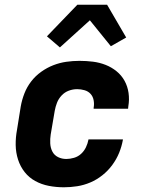

<svg xmlns="http://www.w3.org/2000/svg" viewBox="-20 -786 640 814"><path d="M251 8Q218 8 187 2Q156 -4 129.5 -18.5Q103 -33 84.5 -56.5Q66 -80 56.5 -109.5Q47 -139 46.5 -171Q46 -203 52 -235L68 -335Q73 -363 83.5 -390Q94 -417 112 -440.5Q130 -464 154.5 -481.5Q179 -499 206 -509.5Q233 -520 261 -524Q289 -528 317 -528Q346 -528 374 -524.5Q402 -521 427.5 -511Q453 -501 474 -484Q495 -467 508 -443.5Q521 -420 525 -392Q529 -364 524 -335L523 -325H377V-329Q380 -345 377 -361Q374 -377 364 -388Q354 -399 338.5 -403.5Q323 -408 307 -408Q289 -408 271.5 -401.5Q254 -395 241 -381Q228 -367 221.5 -350Q215 -333 212 -316L195 -216Q192 -197 193 -178Q194 -159 202 -143.5Q210 -128 226 -120Q242 -112 261 -112Q277 -112 294 -117Q311 -122 324 -134Q337 -146 344.5 -162Q352 -178 355 -194V-195H501V-193Q496 -165 485 -138Q474 -111 456 -86.5Q438 -62 414 -43Q390 -24 363 -12.5Q336 -1 307.5 3.5Q279 8 251 8ZM234 -585 179 -632 308 -766H434L515 -627L450 -590L361 -700Z"/></svg>

Font: Iosevka Aile Heavy Oblique
Style: Regular
Weight: 900
Italic angle: -9°
Designer: Belleve Invis
Foundry: Belleve Invis
Version: Version 31.1.0; ttfautohint (v1.8.4)